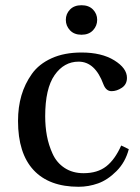

<svg xmlns="http://www.w3.org/2000/svg" viewBox="-20 -703 536 735"><path d="M248 -587Q232 -604 232 -627Q232 -650 248 -666.5Q264 -683 292 -683Q320 -683 336 -666.5Q352 -650 352 -627Q352 -604 336 -587Q320 -570 292 -570Q264 -570 248 -587ZM49 -240Q49 -293 62 -337.5Q75 -382 102 -420Q129 -458 177.5 -480Q226 -502 292 -502Q369 -502 417.5 -472Q466 -442 466 -405Q466 -380 446.5 -367Q427 -354 407 -354Q386 -354 376 -380Q344 -467 281 -467Q225 -467 189 -415.5Q153 -364 153 -258Q153 -219 159.5 -183.5Q166 -148 181.5 -114Q197 -80 227.5 -60Q258 -40 300 -40Q353 -40 386.5 -66Q420 -92 444 -146L473 -132Q460 -82 426 -48Q392 -14 355.5 -1Q319 12 281 12Q168 12 108.5 -52Q49 -116 49 -240Z"/></svg>

Font: Linguistics Pro
Style: Regular
Weight: 400
Designer: Stefan Peev, Context Ltd
Foundry: Stefan Peev, Context Ltd
Version: Version 001.000